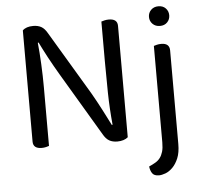

<svg xmlns="http://www.w3.org/2000/svg" viewBox="-57 -717 1017 972"><g transform="rotate(-5 451.5 -231.5)"><path d="M133 5Q89 5 89 -31V-596Q107 -614 143 -614Q167 -614 184 -604.5Q201 -595 215 -570L406 -250Q418 -229 431 -205.5Q444 -182 456 -158.5Q468 -135 478.5 -114.5Q489 -94 496 -80L500 -81Q492 -162 490.5 -244Q489 -326 489 -404V-606Q495 -608 505 -610.5Q515 -613 527 -613Q571 -613 571 -577V-11Q562 -3 548 1.5Q534 6 517 6Q493 6 476 -3.5Q459 -13 445 -38L255 -358Q243 -378 229.5 -402Q216 -426 203.5 -449Q191 -472 180.5 -493Q170 -514 163 -528L159 -527Q164 -479 167 -417.5Q170 -356 170 -301V-2Q165 0 154.5 2.5Q144 5 133 5ZM666 146Q684 138 698.5 129.5Q713 121 722.5 108.5Q732 96 737.5 77.5Q743 59 743 30V-460Q748 -462 758.5 -464.5Q769 -467 781 -467Q823 -467 823 -430V45Q823 89 811 117.5Q799 146 781.5 163.5Q764 181 745 188Q726 195 712 195Q687 195 677.5 180.5Q668 166 666 146ZM731 -608Q731 -629 745.5 -643.5Q760 -658 783 -658Q806 -658 820 -643.5Q834 -629 834 -608Q834 -587 820 -572.5Q806 -558 783 -558Q760 -558 745.5 -572.5Q731 -587 731 -608Z"/></g></svg>

Font: Baloo Da 2
Style: Regular
Weight: 400
Designer: Noopur Datye, Sulekha Rajkumar and Ek Type
Foundry: Ek Type
Version: Version 1.640;hotconv 1.0.111;makeotfexe 2.5.65597; ttfautoh